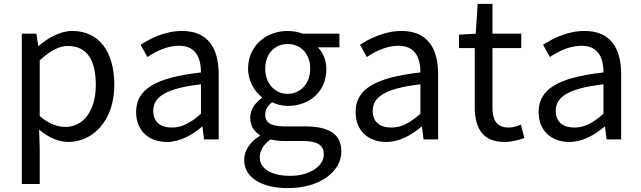

<svg xmlns="http://www.w3.org/2000/svg" viewBox="-20 -716 3290 986"><path d="M92 229H184V45L181 -50C230 -9 282 13 331 13C455 13 567 -94 567 -280C567 -448 491 -557 351 -557C288 -557 227 -521 178 -480H176L167 -543H92ZM316 -64C280 -64 232 -78 184 -120V-406C236 -454 283 -480 328 -480C432 -480 472 -400 472 -279C472 -145 406 -64 316 -64Z M837 13C904 13 965 -22 1017 -65H1020L1028 0H1103V-334C1103 -469 1048 -557 915 -557C827 -557 751 -518 702 -486L737 -423C780 -452 837 -481 900 -481C989 -481 1012 -414 1012 -344C781 -318 679 -259 679 -141C679 -43 746 13 837 13ZM863 -61C809 -61 767 -85 767 -147C767 -217 829 -262 1012 -283V-132C959 -85 915 -61 863 -61Z M1458 250C1626 250 1733 163 1733 62C1733 -28 1669 -67 1544 -67H1437C1364 -67 1342 -92 1342 -126C1342 -156 1357 -174 1377 -191C1401 -179 1431 -172 1457 -172C1569 -172 1656 -245 1656 -361C1656 -408 1638 -448 1612 -473H1723V-543H1534C1515 -551 1488 -557 1457 -557C1348 -557 1254 -482 1254 -363C1254 -298 1289 -245 1325 -217V-213C1296 -193 1265 -157 1265 -112C1265 -69 1286 -40 1314 -23V-18C1263 13 1234 58 1234 105C1234 198 1326 250 1458 250ZM1457 -234C1395 -234 1342 -284 1342 -363C1342 -443 1394 -490 1457 -490C1522 -490 1573 -443 1573 -363C1573 -284 1520 -234 1457 -234ZM1471 187C1372 187 1314 150 1314 92C1314 61 1330 28 1369 0C1393 6 1419 8 1439 8H1533C1605 8 1643 26 1643 77C1643 133 1576 187 1471 187Z M1964 13C2031 13 2092 -22 2144 -65H2147L2155 0H2230V-334C2230 -469 2175 -557 2042 -557C1954 -557 1878 -518 1829 -486L1864 -423C1907 -452 1964 -481 2027 -481C2116 -481 2139 -414 2139 -344C1908 -318 1806 -259 1806 -141C1806 -43 1873 13 1964 13ZM1990 -61C1936 -61 1894 -85 1894 -147C1894 -217 1956 -262 2139 -283V-132C2086 -85 2042 -61 1990 -61Z M2572 13C2606 13 2642 3 2673 -7L2655 -76C2637 -68 2613 -61 2593 -61C2530 -61 2509 -99 2509 -165V-469H2657V-543H2509V-696H2433L2423 -543L2337 -538V-469H2418V-168C2418 -59 2457 13 2572 13Z M2904 13C2971 13 3032 -22 3084 -65H3087L3095 0H3170V-334C3170 -469 3115 -557 2982 -557C2894 -557 2818 -518 2769 -486L2804 -423C2847 -452 2904 -481 2967 -481C3056 -481 3079 -414 3079 -344C2848 -318 2746 -259 2746 -141C2746 -43 2813 13 2904 13ZM2930 -61C2876 -61 2834 -85 2834 -147C2834 -217 2896 -262 3079 -283V-132C3026 -85 2982 -61 2930 -61Z"/></svg>

Font: Noto Sans CJK JP
Style: Regular
Weight: 400
Designer: Ryoko NISHIZUKA 西塚涼子 (kana, bopomofo & ideographs); Paul D. Hunt (Latin, Greek & Cyrillic); Sandoll Communications 산돌커뮤니
Foundry: Adobe
Version: Version 2.004;hotconv 1.0.118;makeotfexe 2.5.65603